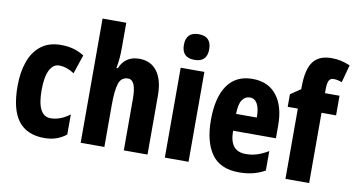

<svg xmlns="http://www.w3.org/2000/svg" viewBox="-76 -957 2134 1157"><g transform="rotate(10 991.5 -379.0)"><path d="M247 10Q140 10 87 -58.5Q34 -127 34 -272Q34 -354 56.5 -419Q79 -484 127 -522Q175 -560 250 -560Q293 -560 327.5 -550Q362 -540 392 -521L353 -405Q306 -436 260 -436Q223 -436 202 -394Q181 -352 181 -272Q181 -114 263 -114Q322 -114 380 -158V-35Q324 10 247 10Z M613 -605Q613 -573 610.5 -542Q608 -511 602 -481H610Q643 -560 729 -560Q800 -560 838.5 -508Q877 -456 877 -361V0H732V-316Q732 -431 683 -431Q641 -431 627 -389Q613 -347 613 -258V0H468V-760H613Z M1056 -768Q1133 -768 1133 -689Q1133 -611 1056 -611Q978 -611 978 -689Q978 -768 1056 -768ZM1128 -550V0H983V-550Z M1422 -559Q1518 -559 1570 -493Q1622 -427 1622 -310V-231H1360Q1360 -167 1384.5 -136.5Q1409 -106 1459 -106Q1495 -106 1527 -116Q1559 -126 1596 -148V-29Q1561 -9 1522 0.5Q1483 10 1438 10Q1322 10 1269.5 -64.5Q1217 -139 1217 -272Q1217 -410 1269 -484.5Q1321 -559 1422 -559ZM1426 -446Q1397 -446 1379 -420.5Q1361 -395 1360 -334H1487Q1487 -390 1471 -418Q1455 -446 1426 -446Z M1955 -430H1866V0H1721V-430H1659V-507L1721 -549V-562Q1721 -669 1756.5 -717Q1792 -765 1869 -765Q1900 -765 1925 -759.5Q1950 -754 1983 -741L1954 -633Q1940 -638 1927.5 -640.5Q1915 -643 1902 -643Q1883 -643 1874.5 -627Q1866 -611 1866 -573V-550H1955Z"/></g></svg>

Font: Noto Sans Myanmar UI ExtraCondensed ExtraBold
Style: Regular
Weight: 800
Width: 2
Designer: Monotype Design Team
Foundry: Monotype Imaging Inc.
Version: Version 2.103; ttfautohint (v1.8.4.7-5d5b)